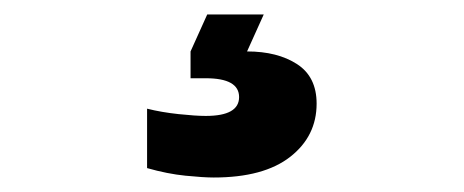

<svg xmlns="http://www.w3.org/2000/svg" viewBox="-20 -31 640 265"><path d="M275 214Q261 214 236 211.5Q211 209 183 201V119Q203 124 226.5 126.5Q250 129 264 129Q287 129 298.5 122.5Q310 116 310 103Q310 90 298.5 83.5Q287 77 264 77H243V40L266 -11H344L321 40Q363 40 390 57.5Q417 75 417 112Q417 157 380.5 185.5Q344 214 275 214Z"/></svg>

Font: Gantari Black
Style: Regular
Weight: 900
Version: Version 1.000